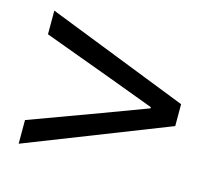

<svg xmlns="http://www.w3.org/2000/svg" viewBox="-73 -685 702 627"><g transform="rotate(15 277.5 -371.0)"><path d="M38 -146 517 -334V-408L38 -596V-516L274 -429L424 -373V-369L274 -313L38 -226Z"/></g></svg>

Font: Microsoft YaHei
Style: Regular
Weight: 400
Designer: Ryoko NISHIZUKA 西塚涼子 (kana, bopomofo & ideographs); Paul D. Hunt (Latin, Greek & Cyrillic); Sandoll Communications 산돌커뮤니
Foundry: Adobe
Version: Version 2.001;hotconv 1.0.111;makeotfexe 2.5.65597